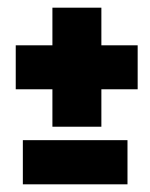

<svg xmlns="http://www.w3.org/2000/svg" viewBox="-20 -523 390 500"><path d="M244 -193H116.5V-290.5H21V-405H116.5V-503H244V-405H338.5V-290.5H244ZM312 -158V-43H39.5V-158Z"/></svg>

Font: Anybody Wide
Style: Bold
Weight: 700
Width: 7
Designer: Tyler Finck
Foundry: Etcetera Type Company
Version: Version 1.000; ttfautohint (v1.8)